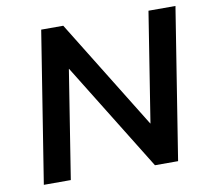

<svg xmlns="http://www.w3.org/2000/svg" viewBox="-78 -794 977 883"><g transform="rotate(-10 410.5 -352.5)"><path d="M57 0 169 -705H272L588 -193H589L670 -705H796L684 0H576L264 -505H263L183 0Z"/></g></svg>

Font: Nunito Sans 7pt
Style: Bold Italic
Weight: 700
Italic angle: -9°
Version: Version 3.101;gftools[0.9.27]